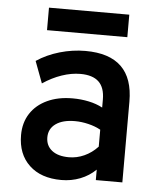

<svg xmlns="http://www.w3.org/2000/svg" viewBox="-51 -730 649 786"><g transform="rotate(5 273.5 -337.0)"><path d="M230 12Q146 12 98 -33.5Q50 -79 50 -157Q50 -208 74.5 -245.8Q99 -283.5 143.5 -304.2Q188 -325 247.5 -325Q282.5 -325 314.2 -318.2Q346 -311.5 371 -298V-331Q371 -380 346 -403.8Q321 -427.5 270.5 -427.5Q233.5 -427.5 194 -414Q154.5 -400.5 116.5 -375L83 -464.5Q125 -492.5 177.5 -507.8Q230 -523 283 -523Q381.5 -523 430.8 -475.2Q480 -427.5 480 -332V0H371V-43Q344 -16.5 307.5 -2.2Q271 12 230 12ZM253 -83.5Q285.5 -83.5 316.2 -97.5Q347 -111.5 371 -137.5V-207Q348.5 -219.5 320.2 -226.2Q292 -233 265 -233Q215 -233 186.5 -212.8Q158 -192.5 158 -157Q158 -123 183 -103.2Q208 -83.5 253 -83.5ZM118.5 -594V-686.5H448.5V-594Z"/></g></svg>

Font: Overpass SemiBold
Style: Regular
Weight: 600
Designer: Delve Withrington, Dave Bailey, Thomas Jockin
Foundry: Delve Fonts LLC
Version: Version 4.000